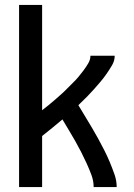

<svg xmlns="http://www.w3.org/2000/svg" viewBox="-20 -755 540 775"><path d="M57 0H150V-206Q192 -239 232 -273Q245 -251 258 -229.5Q271 -208 283.5 -186Q296 -164 307.5 -141.5Q319 -119 329.5 -96Q340 -73 349 -49Q358 -25 358 0H451Q451 -26 442 -51.5Q433 -77 423 -101Q413 -125 401 -148.5Q389 -172 376.5 -195Q364 -218 350.5 -240.5Q337 -263 323.5 -285.5Q310 -308 296 -331L293 -327L303 -337Q318 -351 332 -365.5Q346 -380 359.5 -395Q373 -410 386 -425.5Q399 -441 410.5 -457.5Q422 -474 432.5 -492Q443 -510 443 -530H345Q345 -514 336 -499Q327 -484 317 -470.5Q307 -457 296.5 -444.5Q286 -432 274 -420.5Q262 -409 250.5 -397Q239 -385 226.5 -374Q214 -363 201.5 -352Q189 -341 176 -330.5Q163 -320 150 -310V-735H57ZM280 -316 288 -323 285 -320ZM267 -304 276 -312 274 -310ZM252 -290 264 -301 263 -300Q258 -295 252 -290Z"/></svg>

Font: Iosevka SS08 Medium
Style: Regular
Weight: 500
Monospace: yes
Designer: Belleve Invis
Foundry: Belleve Invis
Version: Version 3.4.3; ttfautohint (v1.8.3)